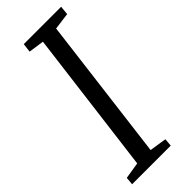

<svg xmlns="http://www.w3.org/2000/svg" viewBox="-243 -778 812 812"><g transform="rotate(-45 163.0 -371.5)"><path d="M7.5 0 10.5 -35 85 -47 167 -693 97.5 -703 102.5 -743H326L322 -703L246 -693L165 -47L241.5 -35L238.5 0Z"/></g></svg>

Font: Merriweather Light
Style: Italic
Weight: 300
Italic angle: -7.8°
Designer: Eben Sorkin
Foundry: Eben Sorkin
Version: Version 2.101